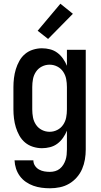

<svg xmlns="http://www.w3.org/2000/svg" viewBox="-20 -787 540 1030"><path d="M248 223Q225 223 202.5 220Q180 217 159 209.5Q138 202 119 189Q100 176 86.5 157.5Q73 139 66 117.5Q59 96 58 73H159Q159 89 167.5 102Q176 115 189.5 122.5Q203 130 218 132.5Q233 135 248 135Q262 135 276 131Q290 127 301 118Q312 109 319.5 97Q327 85 331.5 71.5Q336 58 337.5 43.5Q339 29 339 15V-86Q331 -66 318 -47.5Q305 -29 287.5 -16Q270 -3 248.5 2.5Q227 8 205 8Q181 8 157 0.5Q133 -7 114.5 -22.5Q96 -38 84 -59.5Q72 -81 65 -104Q58 -127 55 -151.5Q52 -176 52 -200V-320Q52 -344 55 -368.5Q58 -393 65 -416Q72 -439 84 -460.5Q96 -482 114.5 -497.5Q133 -513 157 -520.5Q181 -528 205 -528Q227 -528 248.5 -522.5Q270 -517 287.5 -504Q305 -491 318 -472.5Q331 -454 339 -434V-520H440V15Q440 42 435.5 68.5Q431 95 420.5 119.5Q410 144 392 164.5Q374 185 351 198.5Q328 212 301.5 217.5Q275 223 248 223ZM246 -80Q268 -80 287.5 -90Q307 -100 319 -118Q331 -136 335 -157Q339 -178 339 -200V-320Q339 -342 335 -363Q331 -384 319 -402Q307 -420 287.5 -430Q268 -440 246 -440Q224 -440 204.5 -430Q185 -420 173 -402Q161 -384 157 -363Q153 -342 153 -320V-200Q153 -178 157 -157Q161 -136 173 -118Q185 -100 204.5 -90Q224 -80 246 -80ZM238 -578 182 -622 304 -767 371 -713Z"/></svg>

Font: Iosevka Term Semibold
Style: Regular
Weight: 600
Monospace: yes
Designer: Belleve Invis
Foundry: Belleve Invis
Version: Version 31.4.0